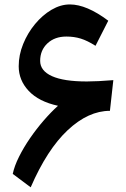

<svg xmlns="http://www.w3.org/2000/svg" viewBox="-20 -818 561 852"><path d="M36.6 -46.4Q43.9 -81.5 64.5 -122.6Q85 -163.6 113.5 -205.1Q142.1 -246.6 174.3 -283.7Q206.5 -320.8 237.3 -348.6Q151.9 -367.2 107.4 -414.6Q63 -461.9 63 -523.9Q63 -574.2 82.8 -622.8Q102.5 -671.4 135.5 -711.2Q168.5 -751 208.7 -774.7Q249 -798.3 290 -798.3Q364.3 -798.3 460.4 -726.1L403.8 -614.7Q367.7 -637.7 338.4 -646.7Q309.1 -655.8 274.4 -655.8Q222.7 -655.8 190.4 -625.5Q158.2 -595.2 158.2 -547.9Q158.2 -503.9 210.4 -480.2Q262.7 -456.5 365.2 -456.5Q386.7 -456.5 418.2 -458Q449.7 -459.5 482.9 -462.4L467.8 -326.2Q372.1 -326.2 280.5 -240.5Q189 -154.8 116.2 13.2Z"/></svg>

Font: Pinar Bold
Style: Regular
Weight: 700
Designer: Amin Abedi
Version: Version 3.000